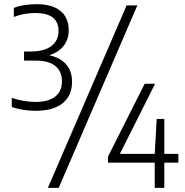

<svg xmlns="http://www.w3.org/2000/svg" viewBox="-20 -834 890 922"><path d="M152.5 -302Q122 -302 92.5 -306.5Q63 -311 36.5 -320V-364Q64.5 -354.5 94 -349.5Q123.5 -344.5 151 -344.5Q212 -344.5 244.8 -369.8Q277.5 -395 277.5 -444Q277.5 -490 246.5 -516.5Q215.5 -543 149 -543H95.5V-586.5H125Q192 -586.5 226.5 -612.8Q261 -639 261 -685Q261 -728.5 233.2 -750Q205.5 -771.5 151 -771.5Q124 -771.5 97.8 -767Q71.5 -762.5 46.5 -752.5V-796Q68 -805 97.2 -809.5Q126.5 -814 155 -814Q230.5 -814 270.2 -781.5Q310 -749 310 -688.5Q310 -640.5 280.8 -608Q251.5 -575.5 199.5 -564.5V-571.5Q261.5 -563 293.8 -529.2Q326 -495.5 326 -441Q326 -374.5 280.8 -338.2Q235.5 -302 152.5 -302ZM210 68 588 -808H639.5L262 68ZM498.5 -53V-82L675 -432H725L549 -82L541 -95H836.5V-53ZM723 68V-95L732.5 -263H769V68Z"/></svg>

Font: Encode Sans SemiCondensed Light
Style: Regular
Weight: 300
Width: 4
Designer: Multiple Designers
Foundry: Impallari Type
Version: Version 3.002